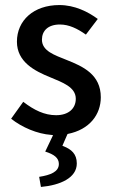

<svg xmlns="http://www.w3.org/2000/svg" viewBox="-20 -523 451 760"><path d="M215 -503C113 -503 47 -442 47 -358C47 -278 117 -242 179 -217C226 -197 280 -179 280 -132C280 -94 252 -67 202 -67C156 -67 115 -87 72 -120L24 -53C67 -19 127 7 183 11L190 12L159 77C194 88 213 102 213 126C213 157 180 170 135 177L142 217C219 210 284 181 284 124C284 86 262 68 232 56L227 54L247 8L249 7C334 -10 379 -69 379 -138C379 -228 309 -260 243 -286C196 -305 146 -321 146 -366C146 -401 170 -426 217 -426C253 -426 286 -410 320 -386L367 -448C329 -476 276 -503 215 -503Z"/></svg>

Font: Falling Sky
Style: Light
Weight: 400
Designer: Paul D. Hunt
Foundry: Adobe Systems Incorporated
Version: Version 1.02